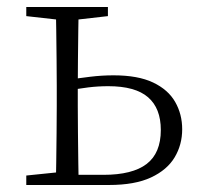

<svg xmlns="http://www.w3.org/2000/svg" viewBox="-20 -528 561 548"><path d="M172 0V-29H275Q358 -29 398.5 -60Q439 -91 439 -157Q439 -219 402.5 -250.5Q366 -282 289 -282Q260 -282 231.5 -278.5Q203 -275 173 -269V-300Q205 -305 238 -309Q271 -313 304 -313Q374 -313 417 -292.5Q460 -272 480 -237Q500 -202 500 -159Q500 -115 478.5 -79Q457 -43 411 -21.5Q365 0 291 0ZM139 0Q140 -24 140.5 -64.5Q141 -105 141.5 -148.5Q142 -192 142 -226V-283Q142 -316 141.5 -359.5Q141 -403 140.5 -443.5Q140 -484 139 -508H205Q204 -484 203.5 -443.5Q203 -403 202.5 -359.5Q202 -316 202 -282V-226Q202 -192 202.5 -148.5Q203 -105 203.5 -64.5Q204 -24 205 0ZM55 -482V-508H288V-482L183 -470H162ZM55 0V-27L162 -38H175V0Z"/></svg>

Font: Noto Serif JP
Style: Regular
Weight: 200
Designer: Ryoko NISHIZUKA 西塚涼子 (kana & ideographs); Frank Grießhammer (Latin, Greek & Cyrillic); Wenlong ZHANG 张文龙 (bopomofo); San
Foundry: Adobe
Version: Version 2.001;hotconv 1.1.0;makeotfexe 2.6.0